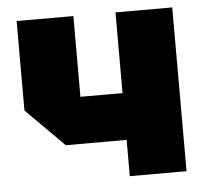

<svg xmlns="http://www.w3.org/2000/svg" viewBox="-45 -607 701 654"><g transform="rotate(-5 305.5 -280.0)"><path d="M567 -560V0H373V-124H165L35 -254V-560H229V-284H373V-560Z"/></g></svg>

Font: Tektur ExtraBold
Style: Regular
Weight: 800
Designer: Adam Jagosz
Foundry: Adam Jagosz
Version: Version 1.005;gftools[0.9.30]